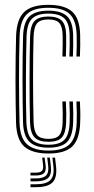

<svg xmlns="http://www.w3.org/2000/svg" viewBox="-20 -627 389 793"><path d="M180.3 7Q113.8 7 81.3 -20.8Q48.8 -48.7 46.3 -118.4Q45.3 -153.8 44.7 -199.9Q44 -246 44 -295.9Q44 -345.7 44.7 -393.5Q45.3 -441.3 46.5 -480Q49.2 -547.8 79.9 -577.4Q110.6 -607 179.5 -607Q246.4 -607 277.9 -579Q309.4 -550.9 311.1 -482.5Q311.5 -464.4 311.4 -440.2Q311.3 -416 310.1 -393.5H295.6Q296.8 -414.3 297 -438.1Q297.2 -462 296.6 -482Q295 -542.8 268 -568.9Q240.9 -594.9 179.5 -594.9Q117.1 -594.9 90.2 -567.7Q63.3 -540.5 61 -479.3Q59.7 -439.7 59.1 -392.5Q58.5 -345.3 58.5 -296.2Q58.5 -247.1 59.2 -201.5Q59.8 -155.9 60.7 -119.5Q62.8 -57.3 91.5 -31.2Q120.1 -5.1 180.3 -5.1Q240.9 -5.1 267.5 -31.2Q294.2 -57.4 296.6 -118.9Q297.4 -138.2 297.2 -158.8Q297.1 -179.4 295.6 -208H310.1Q311.4 -185 311.7 -164.1Q312.1 -143.2 311.1 -118.5Q308.4 -51.4 278.5 -22.2Q248.6 7 180.3 7ZM180.3 -17.1Q126.5 -17.1 101.8 -41.2Q77 -65.4 75.2 -120.1Q74.2 -158.4 73.6 -205.7Q73 -252.9 73 -302.3Q73 -351.8 73.6 -397.4Q74.2 -443.1 75.3 -478.3Q77.5 -537.6 102.8 -560.3Q128.1 -582.9 179.5 -582.9Q232.8 -582.9 256.9 -560Q280.9 -537 282.1 -481.5Q282.5 -464 282.4 -441.2Q282.3 -418.5 281.1 -393.5H266.6Q267.8 -419.5 267.9 -442.5Q268 -465.4 267.6 -481.1Q266.7 -531.8 245.6 -551.3Q224.6 -570.8 179.5 -570.8Q135.2 -570.8 113.4 -551Q91.6 -531.2 89.7 -477.5Q88.8 -448.8 88.1 -405.6Q87.5 -362.3 87.1 -312.5Q86.8 -262.7 87.2 -213.4Q87.6 -164.1 88.9 -123.2Q90.8 -70.4 112.3 -49.8Q133.8 -29.2 180.3 -29.2Q225.3 -29.2 245.5 -49.2Q265.6 -69.2 267.6 -119.6Q268.3 -137.7 268.2 -158.3Q268.1 -178.8 266.6 -208H281.1Q282.7 -177 282.7 -157.5Q282.8 -138 282.1 -119.5Q279.7 -63.7 256.8 -40.4Q233.9 -17.1 180.3 -17.1ZM180.3 -41.3Q141 -41.3 123.2 -59.2Q105.4 -77 103.9 -123.5Q103 -159.8 102.5 -204.9Q102 -250 102 -298.2Q102 -346.4 102.6 -392.4Q103.2 -438.4 104.2 -476.7Q105.9 -523.8 123.7 -541.3Q141.4 -558.7 179.5 -558.7Q218.7 -558.7 235.6 -541.2Q252.6 -523.7 253.2 -480.1Q253.5 -463 253.4 -441.7Q253.4 -420.4 252.1 -393.5H237.7Q238.8 -420.8 238.9 -442.2Q239 -463.6 238.7 -479.7Q238.2 -516.2 225.4 -531.4Q212.7 -546.6 179.5 -546.6Q147.3 -546.6 133.7 -531.4Q120 -516.1 118.7 -476.1Q117.7 -441.9 117.1 -398.5Q116.5 -355.2 116.5 -307.7Q116.5 -260.1 117 -212.8Q117.5 -165.4 118.7 -123.4Q120 -84.7 133.4 -69Q146.9 -53.4 180.3 -53.4Q212.9 -53.4 225.2 -68.8Q237.6 -84.2 238.6 -121.5Q239.1 -140.5 239.1 -159.3Q239.1 -178.2 237.6 -208H252.1Q253.6 -179.4 253.7 -158.5Q253.9 -137.6 253.2 -121.1Q251.5 -76.9 235.3 -59.1Q219.2 -41.3 180.3 -41.3ZM196.5 24H207.4L211.4 59.4Q216.7 105.9 197.2 126Q177.8 146.1 127.6 146.1H105.9V134.1H127.6Q171.3 134.1 188.2 116.7Q205.2 99.3 200.5 59.4ZM154.3 24H164.3L168.3 55.4Q171.4 78.2 162 88Q152.6 97.8 127.6 97.8H105.9V86.1H127.6Q146 86.1 152.9 79Q159.8 71.9 157.9 55.4ZM175 24H185.8L189.8 57.4Q194.3 92 179.8 107Q165.2 122 127.6 122H105.9V109.9H127.6Q158.6 109.9 170.5 97.7Q182.4 85.5 179 57.4Z"/></svg>

Font: Big Shoulders Inline Thin
Style: Regular
Weight: 100
Designer: Patric King
Foundry: XO Type Co
Version: Version 2.002